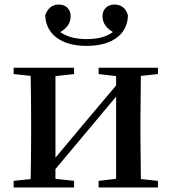

<svg xmlns="http://www.w3.org/2000/svg" viewBox="-20 -825 756 845"><path d="M361 -623C480 -623 542 -679 543 -758C534 -789 513 -805 484 -805C453 -805 431 -785 431 -753C431 -724 449 -700 477 -684C447 -662 409 -653 361 -653C314 -653 276 -662 245 -684C274 -700 291 -724 291 -753C291 -785 270 -805 239 -805C210 -805 190 -789 179 -758C181 -680 243 -623 361 -623ZM414 -499 491 -490V-449L341 -271L224 -131V-490L306 -499V-527H40V-499L115 -491C116 -435 117 -351 117 -296V-232C117 -177 116 -93 115 -37L40 -29V0H306V-29L224 -38V-81L369 -254L491 -400V-38L414 -29V0H675V-29L600 -37L598 -232V-296L600 -491L675 -499V-527H414Z"/></svg>

Font: GenKiMin2 TW SB
Style: Regular
Weight: 600
Version: Version 2.100;PS 2.1;hotconv 16.6.51;makeotf.lib2.5.65220 DE